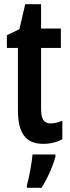

<svg xmlns="http://www.w3.org/2000/svg" viewBox="-20 -680 335 921"><path d="M223 -88C189 -88 177 -111 177 -159V-450H272V-543H177V-660H101L73 -540L13 -511V-450H66V-152C66 -43 102 10 187 10C223 10 253 2 279 -12V-101C260 -93 240 -88 223 -88ZM246 72V61H136C133 101 119 174 109 209V221H179C206 179 232 122 246 72Z"/></svg>

Font: Noto Sans Arabic UI XCn SmBd
Style: Regular
Weight: 600
Width: 2
Designer: Monotype Design Team, Nadine Chahine and Nizar Qandah
Foundry: Monotype Imaging Inc.
Version: Version 2.010